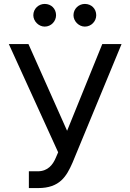

<svg xmlns="http://www.w3.org/2000/svg" viewBox="-20 -953 667 983"><path d="M127.8 9.9H175.1C286.6 9.9 320.7 -50.8 351.2 -120L602.3 -727.3H503.6L323.5 -283.4L125.7 -727.3H25.2L277.7 -173.3L266.3 -146.7C251.1 -110.4 225.9 -76 172.6 -76H127.8ZM150.6 -875C150.6 -844.5 177.9 -816.8 208.8 -816.8C242.2 -816.8 267 -844.5 267 -875C267 -908.4 242.2 -932.9 208.8 -932.9C177.9 -932.9 150.6 -908.4 150.6 -875ZM356.2 -875C356.2 -844.5 383.5 -816.8 414.4 -816.8C447.8 -816.8 472.7 -844.5 472.7 -875C472.7 -908.4 447.8 -932.9 414.4 -932.9C383.5 -932.9 356.2 -908.4 356.2 -875Z"/></svg>

Font: Margiela Sans Text
Style: Regular
Weight: 400
Designer: Stefan Endress, Andreas Faust
Version: Version 1.100;FEAKit 1.0